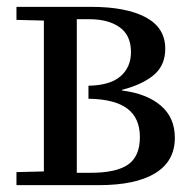

<svg xmlns="http://www.w3.org/2000/svg" viewBox="-20 -540 568 560"><path d="M108 -40V-480L28 -482V-520H246Q348 -520 405 -489.5Q462 -459 462 -398Q462 -350 429.5 -322Q397 -294 336 -278V-276Q408 -267 449 -232Q490 -197 490 -138Q490 -70 433 -35Q376 0 268 0H28V-38ZM244 -36Q319 -36 353.5 -60Q388 -84 388 -140Q388 -196 351 -223.5Q314 -251 238 -252V-290Q301 -291 331.5 -317.5Q362 -344 362 -388Q362 -437 329 -460.5Q296 -484 240 -484H204V-36Z"/></svg>

Font: Minipax
Style: Regular
Weight: 400
Designer: Raphaël Ronot, Igor Stepanchenko (Cyrillic)
Foundry: steppetype
Version: Version 1.002